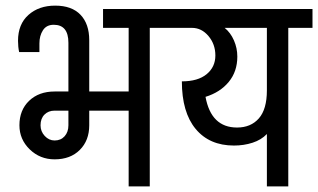

<svg xmlns="http://www.w3.org/2000/svg" viewBox="-20 -662 1130 682"><path d="M599 -563H512V0H437V-269H297V-217Q297 -163 263.5 -129.5Q230 -96 174 -96Q122 -96 85.5 -131.5Q49 -167 49 -217Q49 -271 83.5 -304Q118 -337 174 -337H223V-510Q223 -574 171 -574Q145 -574 132.5 -554.5Q120 -535 120 -508V-477H48Q44 -495 44 -517Q44 -576 81 -609Q118 -642 176 -642Q235 -642 266 -609.5Q297 -577 297 -519V-337H437V-563H346V-630H599ZM223 -269H174Q152 -269 138 -255Q124 -241 124 -217Q124 -195 139 -179Q154 -163 174 -163Q196 -163 209.5 -178Q223 -193 223 -217Z M1090 -563H1004V0H928V-186Q908 -165 877 -155Q846 -145 811 -145Q724 -145 675 -204Q626 -263 626 -373Q683 -373 714 -398.5Q745 -424 745 -465Q745 -505 720.5 -534Q696 -563 662 -563H579V-630H1090ZM928 -341V-563H778Q799 -546 811 -518.5Q823 -491 823 -461Q823 -408 792.5 -371Q762 -334 710 -318Q730 -209 822 -209Q871 -209 899.5 -241.5Q928 -274 928 -341Z"/></svg>

Font: Pragati Narrow
Style: Regular
Weight: 400
Designer: Hector Gatti, Marcela Romero, Pablo Cosgaya and Nicolas Silva
Foundry: Omnibus-Type
Version: Version 1.010; ttfautohint (v1.3)